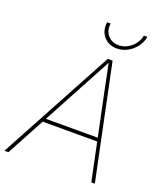

<svg xmlns="http://www.w3.org/2000/svg" viewBox="-184 -1040 978 1148"><g transform="rotate(20 305.5 -466.0)"><path d="M-17.6 0 375 -727.5H405.8L557.6 0H535.2L417.5 -563.5Q409.7 -602.5 401.6 -641.6Q393.6 -680.7 385.7 -719.7H394.5Q373.5 -680.7 353 -641.6Q332.5 -602.5 311 -563.5L7.8 0ZM129.4 -241.7 133.3 -264.2H494.1L490.2 -241.7ZM403.3 -804.2Q367.7 -804.2 341.6 -821.5Q315.4 -838.9 303.2 -867.9Q291 -897 296.9 -932.1H319.3Q312 -887.7 337.9 -856.9Q363.8 -826.2 407.2 -826.2Q436.5 -826.2 462.6 -840.3Q488.8 -854.5 507.1 -878.7Q525.4 -902.8 530.3 -932.1H552.7Q546.9 -897 524.9 -867.9Q502.9 -838.9 471.2 -821.5Q439.5 -804.2 403.3 -804.2Z"/></g></svg>

Font: Inter 18pt Thin
Style: Italic
Weight: 250
Italic angle: -9.3988°
Version: Version 4.001;git-66647c0bb